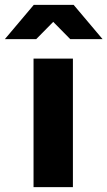

<svg xmlns="http://www.w3.org/2000/svg" viewBox="-88 -770 442 790"><path d="M0 0ZM212 -529V0H50V-529ZM201 -609 131 -680 61 -609H-68L51 -750H215L334 -609Z"/></svg>

Font: Rosa Sans Black
Style: Regular
Weight: 900
Designer: Pentagram / MCKL
Foundry: Pentagram / MCKL
Version: Version 1.005;September 16, 2019;FontCreator 11.5.0.2425 64-